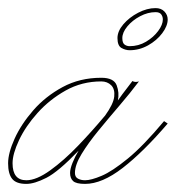

<svg xmlns="http://www.w3.org/2000/svg" viewBox="-62 -445 434 474"><path d="M258 -321Q248 -321 238 -326.5Q228 -332 228 -351Q228 -368 242.5 -385Q257 -402 279 -413.5Q301 -425 322 -425Q336 -425 344 -416.5Q352 -408 352 -397Q352 -381 338.5 -363Q325 -345 303.5 -333Q282 -321 258 -321ZM258 -331Q280 -331 298.5 -342Q317 -353 328.5 -368.5Q340 -384 340 -397Q340 -404 336 -409.5Q332 -415 322 -415Q303 -415 284 -405Q265 -395 252.5 -380Q240 -365 240 -351Q240 -339 245.5 -335Q251 -331 258 -331ZM352 -140Q292 -70 241 -30.5Q190 9 148 9Q126 9 118.5 2Q111 -5 111 -18Q111 -28 117 -43Q123 -58 132 -73Q82 -21 52.5 -6Q23 9 3 9Q-22 9 -32 -3.5Q-42 -16 -42 -42Q-42 -67 -26 -102.5Q-10 -138 20 -172.5Q50 -207 92.5 -230Q135 -253 188 -253Q219 -253 226 -234.5Q233 -216 229 -197Q241 -214 250.5 -226Q260 -238 265 -245Q271 -241 281 -244Q260 -216 233 -184.5Q206 -153 181 -122.5Q156 -92 139.5 -65Q123 -38 123 -18Q123 -8 130.5 -4Q138 0 148 0Q163 0 189 -11Q215 -22 253.5 -53.5Q292 -85 343 -146ZM-31 -42Q-31 0 3 0Q28 0 62 -24.5Q96 -49 131 -85.5Q166 -122 196 -158L197 -159Q218 -188 220 -206.5Q222 -225 212.5 -234.5Q203 -244 188 -244Q140 -244 100 -221.5Q60 -199 30.5 -166Q1 -133 -15 -99Q-31 -65 -31 -42Z"/></svg>

Font: Kapakana Light
Style: Regular
Weight: 300
Designer: Kyosuke Nagai
Version: Version 1.000